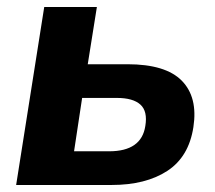

<svg xmlns="http://www.w3.org/2000/svg" viewBox="-20 -527 613 547"><path d="M26 0 106 -507H256L230 -344H343Q452 -344 498 -297Q544 -250 531 -165Q518 -80 456.5 -40Q395 0 298 0ZM191 -96H291Q383 -96 394 -168Q401 -210 380 -229Q359 -248 313 -248H214Z"/></svg>

Font: Winston
Style: Bold Italic
Weight: 700
Italic angle: -9°
Designer: Original fonts by Vernon Adams / Changes by Cristiano Sobral
Foundry: Original fonts by Vernon Adams / Changes by Cristiano Sobral
Version: Version 2.503;July 17, 2020;FontCreator 13.0.0.2655 64-bit